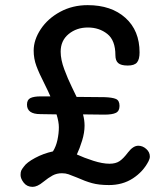

<svg xmlns="http://www.w3.org/2000/svg" viewBox="-20 -720 653 747"><path d="M563 -111Q563 -103 558 -93Q537 -52 497 -26Q457 0 404 0Q365 0 338 -7.5Q311 -15 280 -29Q258 -38 246.5 -42Q235 -46 221 -46Q201 -46 185 -37.5Q169 -29 148 -12Q125 7 107 7Q85 7 72.5 -9Q60 -25 60 -39Q60 -50 62.5 -56Q65 -62 73 -72Q84 -88 116.5 -105.5Q149 -123 186 -131Q198 -150 203.5 -175.5Q209 -201 209 -225Q209 -246 200 -275L137 -276Q85 -276 85 -313Q85 -332 98.5 -338.5Q112 -345 138 -345H176Q169 -362 153 -394Q132 -435 121.5 -463.5Q111 -492 111 -523Q111 -565 138.5 -606.5Q166 -648 214 -674Q262 -700 321 -700Q413 -700 468 -650.5Q523 -601 523 -516Q523 -489 513 -477Q503 -465 477 -465Q451 -465 440 -474.5Q429 -484 429 -505Q429 -563 397.5 -588Q366 -613 322 -613Q278 -613 247 -587.5Q216 -562 216 -519Q216 -488 230 -450.5Q244 -413 259 -382.5Q274 -352 278 -343L386 -342Q417 -341 431 -335Q445 -329 445 -308Q445 -288 431 -281Q417 -274 386 -274L303 -275Q309 -253 309 -231Q309 -204 299.5 -173Q290 -142 279 -119Q307 -106 343 -94.5Q379 -83 406 -83Q430 -83 445 -93Q460 -103 478 -127Q498 -153 518 -153Q535 -153 549 -140.5Q563 -128 563 -111Z"/></svg>

Font: Mali SemiBold
Style: Regular
Weight: 600
Designer: Kitiyaporn Chalermlarp | Katatrad Aksorn Co.,Ltd.
Foundry: Cadson Demak Co.,Ltd.
Version: Version 1.000; ttfautohint (v1.6)